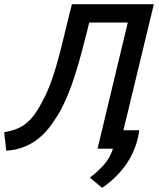

<svg xmlns="http://www.w3.org/2000/svg" viewBox="-50 -713 761 921"><path d="M440 188 381 139Q413 116 445 81.5Q477 47 492 0H418L563 -605H378L369 -568Q355 -512 340.5 -458Q326 -404 310 -353.5Q294 -303 275 -257Q256 -211 234 -172Q219 -147 198.5 -117.5Q178 -88 148 -60Q118 -32 76.5 -13Q35 6 -20 10L-30 -79Q10 -85 42 -100Q74 -115 101.5 -146.5Q129 -178 156 -232Q180 -276 200 -334Q220 -392 238.5 -464.5Q257 -537 277 -622L295 -693H688L542 -88H618Q611 -33 588 17.5Q565 68 527.5 111Q490 154 440 188Z"/></svg>

Font: Ubuntu Sans Medium
Style: Italic
Weight: 500
Italic angle: -13.5°
Designer: Dalton Maag Ltd
Foundry: Dalton Maag Ltd
Version: Version 1.006